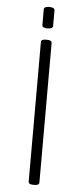

<svg xmlns="http://www.w3.org/2000/svg" viewBox="-59 -893 400 928"><g transform="rotate(5 141.5 -429.5)"><path d="M138 2Q116 2 116 -12V-688Q116 -702 138 -702H146Q168 -702 168 -688V-12Q168 2 146 2ZM142 -757Q116 -757 116 -771V-847Q116 -861 142 -861Q168 -861 168 -847V-771Q168 -757 142 -757Z"/></g></svg>

Font: Asap ExtraLight
Style: Regular
Weight: 200
Designer: Pablo Cosgaya
Foundry: Omnibus-Type
Version: Version 3.001; ttfautohint (v1.8.4.7-5d5b)